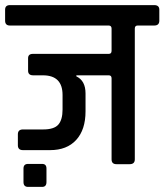

<svg xmlns="http://www.w3.org/2000/svg" viewBox="-44 -643 644 752"><path d="M255 -348V-344Q291 -327 291 -277V-207Q291 -135 254.5 -95Q218 -55 152 -55H46Q26 -55 26 -74V-117Q26 -136 46 -136H125Q168 -136 184.5 -155Q201 -174 201 -214V-271Q201 -348 124 -348H86Q66 -348 66 -366V-415Q66 -432 85 -432H382Q393 -432 393 -444V-531Q393 -542 383 -543H-5Q-24 -543 -24 -562V-605Q-24 -623 -5 -623H560Q580 -623 580 -605V-562Q580 -543 560 -543H495Q484 -543 484 -531V-19Q484 0 464 0H412Q393 0 393 -19V-336Q393 -348 382 -348ZM138 17V70Q138 89 121 89H66Q48 89 48 70V17Q48 -1 66 -1H121Q138 -1 138 17Z"/></svg>

Font: Rajdhani SemiBold
Style: Regular
Weight: 600
Designer: Satya Rajpurohit, Jyotish Sonowal
Foundry: Indian Type Foundry
Version: Version 1.201 February 1, 2022